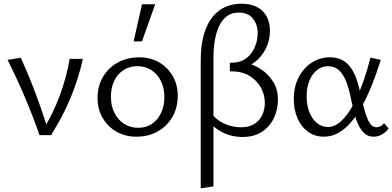

<svg xmlns="http://www.w3.org/2000/svg" viewBox="-20 -734 2131 1043"><path d="M194.6 0Q159.3 -102.1 115.9 -204.4Q72.5 -306.6 21.1 -408.7L92.6 -420.5Q138.2 -320.5 175.6 -220.3Q213 -120.1 243 -20.1H208.8Q267.8 -115.4 304.5 -214Q341.1 -312.6 358.6 -414.2H430.2Q406.6 -307.4 363.8 -203.7Q321 -100 257.2 0Z M721 8.5Q660.2 8.5 612.4 -18.9Q564.6 -46.2 537.3 -93.8Q509.9 -141.5 509.9 -202.1Q509.9 -266.5 539.4 -316.2Q568.8 -365.9 619.9 -394.3Q671 -422.6 735.5 -422.6Q796.3 -422.6 843.5 -395.6Q890.7 -368.5 918.1 -321.4Q945.5 -274.3 945.5 -213.1Q945.5 -149.3 916.6 -99Q887.6 -48.8 837 -20.2Q786.5 8.5 721 8.5ZM730.3 -39.7Q775.3 -39.7 807.3 -62.5Q839.3 -85.2 856.1 -123.1Q872.9 -161 872.9 -206Q872.9 -257.6 853.5 -295.4Q834.2 -333.2 801.2 -353.8Q768.2 -374.5 726.2 -374.5Q682.2 -374.5 649.7 -352.5Q617.2 -330.5 599.9 -293.4Q582.5 -256.3 582.5 -209.7Q582.5 -158.1 602.1 -119.8Q621.7 -81.5 655.3 -60.6Q688.8 -39.7 730.3 -39.7ZM705.9 -509.1 751.5 -711H823L751.3 -509.1Z M1070.4 289V-403.5Q1070.4 -490.3 1088.4 -549.7Q1106.4 -609.2 1137.2 -645.4Q1168.1 -681.6 1207.5 -697.7Q1246.8 -713.8 1290.4 -713.8Q1344.1 -713.8 1378.6 -694.5Q1413.1 -675.3 1429.7 -642.4Q1446.3 -609.5 1446.3 -566.7Q1446.3 -515.7 1424.8 -471.6Q1403.3 -427.5 1364.4 -396.9Q1325.4 -366.2 1272.4 -353.3L1315.4 -392.2Q1356.5 -384.5 1396.5 -358.6Q1436.4 -332.8 1463.1 -291.3Q1489.8 -249.8 1489.8 -192.4Q1489.8 -138.2 1467.6 -92.1Q1445.5 -46 1402.8 -18Q1360.1 10.1 1297.2 10.1Q1235.7 10.1 1185 -17Q1134.3 -44.1 1100.9 -88.2L1128.2 -118.3Q1154.1 -83.2 1197.5 -62.9Q1240.8 -42.6 1290.6 -42.6Q1333 -42.6 1361.3 -60.3Q1389.7 -78 1404.1 -108.3Q1418.6 -138.6 1418.6 -174.9Q1418.6 -219.9 1397.4 -257.9Q1376.2 -295.9 1338.4 -320.1Q1300.6 -344.3 1250.1 -346.1L1228.6 -346.4V-393.2L1249.4 -393.5Q1291.6 -396 1320.8 -419.8Q1350.1 -443.6 1364.9 -479.9Q1379.8 -516.1 1379.8 -553.3Q1379.8 -600.5 1353.9 -633.1Q1328 -665.8 1276.7 -665.8Q1238.3 -665.8 1211.7 -645.4Q1185.2 -625.1 1169.5 -590.5Q1153.7 -555.9 1146.6 -511.7Q1139.5 -467.5 1139.5 -419.7V278.4Z M1739.2 8.5Q1689.5 8.5 1652.8 -18.5Q1616.1 -45.4 1596 -91.8Q1575.9 -138.2 1575.9 -195.3Q1575.9 -263.6 1602.9 -314.8Q1629.9 -366 1674.4 -394.3Q1718.8 -422.6 1770.9 -422.6Q1812.2 -422.6 1840.3 -407.1Q1868.4 -391.6 1886.8 -364.5Q1905.3 -337.3 1917.5 -301.7Q1929.6 -266.1 1938.2 -226Q1950.7 -170 1962.3 -129Q1973.8 -87.9 1988.7 -65.2Q2003.6 -42.5 2024.9 -42.5Q2035.2 -42.5 2046.5 -48Q2057.9 -53.5 2066.4 -65.1L2090.6 -36.6Q2079 -18.1 2057.2 -4.8Q2035.4 8.5 2009.1 8.5Q1980 8.5 1959.8 -9.6Q1939.6 -27.7 1925.9 -57.8Q1912.2 -87.9 1902.9 -125.7Q1893.5 -163.5 1885.1 -203.8Q1875.2 -253.9 1860 -292.4Q1844.8 -330.9 1821.1 -352.7Q1797.4 -374.5 1761.1 -374.5Q1730.9 -374.5 1704.3 -354.9Q1677.6 -335.3 1661.7 -298.3Q1645.8 -261.3 1645.8 -208.7Q1645.8 -162.3 1660.6 -124.7Q1675.4 -87.1 1701.9 -65.6Q1728.5 -44.1 1762.6 -44.1Q1789.5 -44.1 1815.7 -62.2Q1841.9 -80.4 1866.5 -113.7Q1891.2 -147.1 1913.7 -193.8Q1936.2 -240.5 1956 -298Q1975.8 -355.5 1992.6 -421L2048.4 -408.7Q2026.5 -338.2 2001.6 -275.6Q1976.8 -213.1 1948.3 -160.9Q1919.8 -108.6 1887.4 -70.7Q1855 -32.7 1818.2 -12.1Q1781.4 8.5 1739.2 8.5Z"/></svg>

Font: Ysabeau
Style: Bold
Weight: 700
Designer: Christian Thalmann (Catharsis Fonts)
Version: Version 2.000;gftools[0.9.27.dev2+g8671c4b]